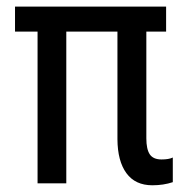

<svg xmlns="http://www.w3.org/2000/svg" viewBox="-20 -548 560 574"><path d="M476.6 -453.6H417.5V-134.3Q417.5 -102.1 427.7 -86.7Q438 -71.3 462.9 -71.3Q484.9 -71.3 496.6 -77.1V-3.4Q468.8 5.9 435.5 5.9Q384.3 5.9 357.9 -30.3Q331.5 -66.4 331.1 -131.8V-453.6H178.2V0H92.3V-453.6H24.9V-528.3H476.6Z"/></svg>

Font: Roboto Condensed
Style: Regular
Weight: 400
Designer: Google
Version: Version 2.001047; 2015